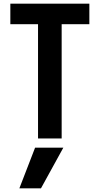

<svg xmlns="http://www.w3.org/2000/svg" viewBox="-20 -750 540 1040"><path d="M202 270H85L170 50H323ZM186 0V-619H36V-730H464V-619H314V0Z"/></svg>

Font: M PLUS 1 Code SemiBold
Style: Regular
Weight: 600
Designer: Coji Morishita
Foundry: UNDERFOREST DESIGN
Version: Version 1.005